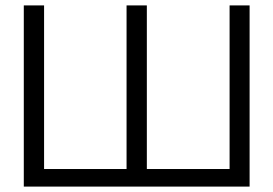

<svg xmlns="http://www.w3.org/2000/svg" viewBox="-20 -690 1011 710"><path d="M68 0H903V-670H829V-65H523V-670H448V-65H143V-670H68Z"/></svg>

Font: LT Wave Alt Light
Style: Regular
Weight: 300
Designer: Daniel Lyons
Version: Version 2.5 (Glyphs App)